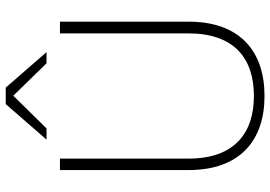

<svg xmlns="http://www.w3.org/2000/svg" viewBox="-160 -794 966 687"><g transform="rotate(-90 323.5 -451.0)"><path d="M323 12C482 12 589 -75 589 -260V-720H547V-260C547 -95 456 -26 323 -26C191 -26 99 -95 99 -260V-720H58V-260C58 -75 165 12 323 12ZM167 -768H207L324 -887L440 -768H480L353 -914H294Z"/></g></svg>

Font: Aspekta 150
Style: Regular
Weight: 150
Designer: Ivo Dolenc
Version: Version 2.000